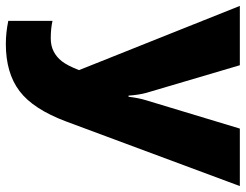

<svg xmlns="http://www.w3.org/2000/svg" viewBox="-112 -482 833 651"><g transform="rotate(90 304.5 -156.5)"><path d="M-1 -553.2H200.2L293.9 -235.8Q300.8 -210.9 303.2 -175.8H307.1Q311 -209.5 318.8 -234.9L415 -553.2H609.9L391.1 35.2Q349.1 147.5 287.8 193.8Q226.6 240.2 127.9 240.2Q89.8 240.2 49.8 231.9V82Q75.7 87.9 108.9 87.9Q134.3 87.9 153.3 78.1Q172.4 68.4 186.5 50.5Q200.7 32.7 216.8 -7.8Z"/></g></svg>

Font: Sahel Black FD
Style: Black-FD
Weight: 900
Foundry: Saber Rastikerdar (saber.rastikerdar@gmail.com)
Version: Version 3.3.1